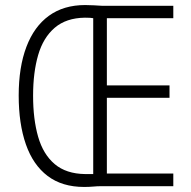

<svg xmlns="http://www.w3.org/2000/svg" viewBox="-20 -737 756 760"><path d="M317 -717Q336 -717 351 -716Q366 -715 385 -714H666V-665H403V-399H651V-350H403V-50H666V0H379Q365 0 349 1.5Q333 3 313 3Q226 3 168.5 -40.5Q111 -84 82.5 -165.5Q54 -247 54 -359Q54 -471 84.5 -551.5Q115 -632 173.5 -674.5Q232 -717 317 -717ZM316 -667Q242 -666 196.5 -627Q151 -588 131 -519Q111 -450 111 -358Q111 -265 131 -195.5Q151 -126 196.5 -87.5Q242 -49 317 -48Q328 -48 336 -48Q344 -48 349 -48V-665Q345 -666 336.5 -666.5Q328 -667 316 -667Z"/></svg>

Font: Noto Sans Bengali Condensed Light
Style: Regular
Weight: 300
Width: 3
Designer: Jelle Bosma - Monotype Design Team
Foundry: Monotype Imaging Inc.
Version: Version 2.003